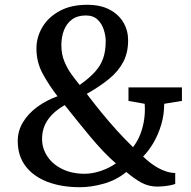

<svg xmlns="http://www.w3.org/2000/svg" viewBox="-20 -772 798 801"><path d="M739 -407.5V-351L665 -339Q665 -293 652.5 -251.5Q640 -210 620 -176Q600 -142 577 -119Q591.5 -105 607 -93Q622.5 -81 639 -71.8Q655.5 -62.5 673.2 -56.8Q691 -51 711 -50V-5Q704 -1.5 689.5 1.2Q675 4 660.2 5.2Q645.5 6.5 637.5 6.5Q600.5 6.5 570.5 -9.8Q540.5 -26 507 -54.5Q465.5 -20.5 413.2 -5.8Q361 9 313.5 9Q235.5 9 177 -13.8Q118.5 -36.5 86.2 -79.5Q54 -122.5 54 -183.5Q54 -226 75.8 -262Q97.5 -298 135.2 -325.8Q173 -353.5 220 -370.5Q186 -414 159 -463Q132 -512 132 -569Q132 -617 156.8 -658.8Q181.5 -700.5 228.8 -726.2Q276 -752 343.5 -752Q399.5 -752 437.5 -731.8Q475.5 -711.5 495 -678Q514.5 -644.5 514.5 -604Q514.5 -552 494.2 -513.5Q474 -475 435.5 -443.2Q397 -411.5 342 -380.5Q375 -337 406 -299.2Q437 -261.5 468.5 -226.8Q500 -192 535 -158Q555 -184 566.5 -215Q578 -246 582 -278.2Q586 -310.5 583.5 -339L516 -351V-407.5ZM236 -584Q236 -546 248.5 -515.8Q261 -485.5 278.8 -461.2Q296.5 -437 312.5 -417.5Q352.5 -446 376.2 -472.2Q400 -498.5 410.5 -529Q421 -559.5 421 -600.5Q421 -622.5 413.2 -647.5Q405.5 -672.5 387.2 -690Q369 -707.5 338 -707.5Q303.5 -707.5 280.8 -691Q258 -674.5 247 -646.2Q236 -618 236 -584ZM332 -47Q365 -47 400.2 -58.8Q435.5 -70.5 463.5 -90.5Q437 -113 409.2 -142.5Q381.5 -172 354 -205Q326.5 -238 300 -271Q273.5 -304 250 -333.5Q206 -309 180.8 -274Q155.5 -239 155.5 -192Q155.5 -153.5 177 -120.5Q198.5 -87.5 238.2 -67.5Q278 -47.5 332 -47Z"/></svg>

Font: Merriweather 24pt Medium
Style: Regular
Weight: 500
Designer: Eben Sorkin
Foundry: Eben Sorkin
Version: Version 2.100